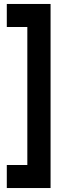

<svg xmlns="http://www.w3.org/2000/svg" viewBox="-20 -780 351 977"><path d="M14.6 -759.8V-642.6H119.1V59.6H14.6V176.8H237.3V-759.8Z"/></svg>

Font: Yaldevi Colombo
Style: Bold
Weight: 700
Designer: Sol Matas, Denzil Rajitha, Kosala Senevirathne and Pathum Egodawatta
Foundry: Mooniak
Version: Version 1.020 ; ttfautohint (v1.6)